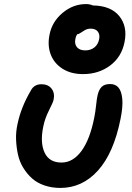

<svg xmlns="http://www.w3.org/2000/svg" viewBox="-20 -923 657 953"><path d="M392.1 -555.2Q331.5 -555.2 289.6 -582.3Q247.6 -609.4 231.2 -654.1Q214.8 -698.7 226.1 -752Q238.3 -814.9 290.5 -858.9Q342.8 -902.8 407.2 -902.8Q425.8 -902.8 440.9 -896Q530.8 -894.5 572.3 -842.8Q613.8 -791 598.1 -713.9Q583.5 -640.1 526.6 -597.7Q469.7 -555.2 392.1 -555.2ZM354 -729Q349.1 -703.6 362.5 -688.2Q376 -672.9 402.8 -672.9Q430.2 -672.9 448.7 -687.7Q467.3 -702.6 472.2 -729Q476.6 -752 465.3 -766.4Q454.1 -780.8 430.2 -780.8Q414.6 -780.8 401.9 -773.7Q389.2 -766.6 379.6 -759.8Q370.1 -752.9 362.8 -752.9Q355.5 -741.2 354 -729ZM279.8 9.8Q236.8 9.8 200.4 -2.7Q164.1 -15.1 139.2 -37.4Q114.3 -59.6 95.7 -89.8Q77.1 -120.1 69.3 -155.3Q61.5 -190.4 59.8 -229Q58.1 -267.6 66.9 -307.1Q84 -390.1 132.8 -473.1Q148.9 -504.9 186 -504.9Q218.8 -504.9 235.8 -483.2Q252.9 -461.4 246.1 -428.2Q243.7 -415.5 223.1 -375Q202.6 -334.5 194.8 -294.9Q178.2 -215.3 201.2 -165.8Q224.1 -116.2 285.2 -116.2Q342.3 -116.2 384.5 -173.8Q426.8 -231.4 448.2 -340.8Q453.6 -368.2 457 -400.4Q460.4 -432.6 463.9 -448.2Q470.2 -477.5 484.4 -491.7Q498.5 -505.9 526.9 -505.9Q552.7 -505.9 567.9 -488.5Q583 -471.2 586.9 -432.6Q590.8 -394 578.1 -332Q544.4 -163.6 466.6 -76.9Q388.7 9.8 279.8 9.8Z"/></svg>

Font: Shantell Sans Normal
Style: Italic
Weight: 600
Italic angle: -11.31°
Designer: Stephen Nixon, Anya Danilova, Shantell Martin
Foundry: Arrow Type
Version: Version 1.006;[559af2be0]